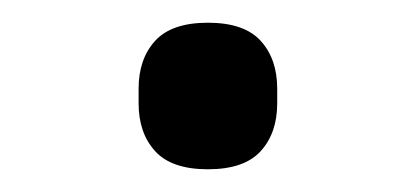

<svg xmlns="http://www.w3.org/2000/svg" viewBox="-20 -389 366 169"><path d="M163 -240Q131 -240 116.5 -256Q102 -272 102 -298V-311Q102 -337 116.5 -353Q131 -369 163 -369Q195 -369 209.5 -353Q224 -337 224 -311V-298Q224 -272 209.5 -256Q195 -240 163 -240Z"/></svg>

Font: Aneliza
Style: Regular
Weight: 400
Designer: Mike Abbink, Paul van der Laan, Pieter van Rosmalen
Foundry: Bold Monday
Version: Version 3.001;September 8, 2019;FontCreator 11.5.0.2425 64-b